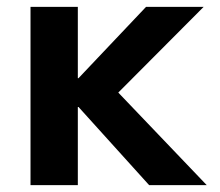

<svg xmlns="http://www.w3.org/2000/svg" viewBox="-20 -540 642 560"><path d="M69 0V-520H207V-312H209L406 -520H574L325 -270L583 0H415L209 -228H207V0Z"/></svg>

Font: M PLUS 2
Style: Bold
Weight: 700
Designer: Coji Morishita
Foundry: UNDERFOREST DESIGN
Version: Version 1.001